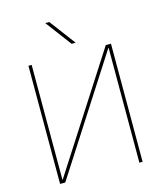

<svg xmlns="http://www.w3.org/2000/svg" viewBox="-136 -1048 963 1146"><g transform="rotate(-15 346.0 -475.0)"><path d="M374 -790 254 -950H279L399 -790ZM111 -21H113L569 -730H601V0H581V-709H579L123 0H91V-730H111Z"/></g></svg>

Font: Mplus 1p Thin
Style: Regular
Weight: 250
Version: Version 1.061